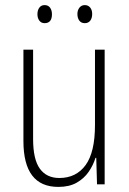

<svg xmlns="http://www.w3.org/2000/svg" viewBox="-20 -724 507 754"><path d="M391 -529V0H361L358 -104H355Q346 -75 328 -49Q310 -23 281 -6.5Q252 10 209 10Q72 10 72 -170V-529H110V-178Q110 -98 136.5 -61.5Q163 -25 213 -25Q279 -25 316 -75.5Q353 -126 353 -233V-529ZM127 -668Q127 -684 134.5 -694Q142 -704 155 -704Q169 -704 176.5 -694Q184 -684 184 -668Q184 -633 155 -633Q142 -633 134.5 -643Q127 -653 127 -668ZM284 -669Q284 -684 292 -694Q300 -704 313 -704Q326 -704 334 -694.5Q342 -685 342 -669Q342 -653 334.5 -643Q327 -633 313 -633Q299 -633 291.5 -643Q284 -653 284 -669Z"/></svg>

Font: Noto Sans Lao UI Cond ExtLt
Style: Regular
Weight: 200
Width: 3
Designer: Monotype Design Team
Foundry: Monotype Imaging Inc.
Version: Version 2.000; ttfautohint (v1.8.4.7-5d5b)